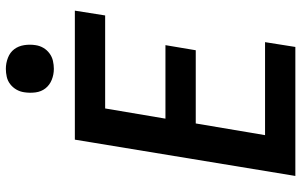

<svg xmlns="http://www.w3.org/2000/svg" viewBox="-202 -802 1005 640"><g transform="rotate(-90 300.0 -482.5)"><path d="M33 0 154 -735H584L568 -634H258L224 -433H469L452 -332H208L169 -101H479L463 0ZM390 -805Q371 -805 353.5 -812Q336 -819 325 -833Q314 -847 311.5 -866Q309 -885 312 -904Q314 -918 321 -930Q328 -942 339 -950.5Q350 -959 363.5 -962Q377 -965 390 -965Q409 -965 427 -958Q445 -951 455.5 -937Q466 -923 469 -904Q472 -885 469 -866Q467 -852 460 -840Q453 -828 441.5 -819.5Q430 -811 416.5 -808Q403 -805 390 -805Z"/></g></svg>

Font: Iosevka Curly Extended
Style: Bold Italic
Weight: 700
Width: 7
Italic angle: -9°
Monospace: yes
Designer: Belleve Invis
Foundry: Belleve Invis
Version: Version 11.1.0; ttfautohint (v1.8.3)